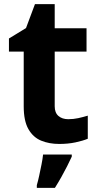

<svg xmlns="http://www.w3.org/2000/svg" viewBox="-20 -682 474 923"><path d="M308 -109Q333 -109 356 -114Q379 -119 402 -126V-15Q378 -5 342.5 2.5Q307 10 265 10Q216 10 177.5 -6Q139 -22 116.5 -61.5Q94 -101 94 -171V-434H23V-497L105 -547L148 -662H243V-546H396V-434H243V-171Q243 -140 261 -124.5Q279 -109 308 -109ZM325 71Q315 93 302.5 117.5Q290 142 275.5 168Q261 194 244 221H157V208Q163 188 168.5 162Q174 136 179.5 109Q185 82 187 61H325Z"/></svg>

Font: Noto Sans Tai Tham
Style: Regular
Weight: 400
Designer: Monotype Design Team 2013. Revised by David WIlliams 2020
Foundry: Monotype Imaging Inc.
Version: Version 2.002